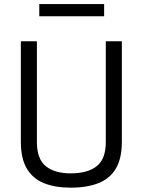

<svg xmlns="http://www.w3.org/2000/svg" viewBox="-20 -890 684 921"><path d="M319.2 10.2Q243.2 10.2 189.9 -11.8Q136.6 -33.8 108.3 -81.9Q80 -130 80 -209.7V-692H157V-208.5Q157 -127.7 199.5 -93Q242.1 -58.4 319.2 -58.4Q400.6 -58.4 444 -92.9Q487.5 -127.5 487.5 -208.5V-692H564.5V-209.7Q564.5 -130.6 536.2 -82.2Q507.9 -33.8 453.1 -11.8Q398.2 10.2 319.2 10.2ZM168.4 -811.9V-870.4H479.5V-811.9Z"/></svg>

Font: Titillium Web
Style: Bold
Weight: 700
Designer: Mohamed Gaber, Accademia di Belle Arti di Urbino
Foundry: Kief Type Foundry, Accademia di Belle Arti di Urbino
Version: Version 3.000